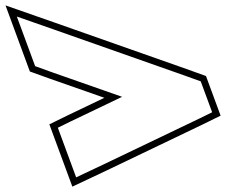

<svg xmlns="http://www.w3.org/2000/svg" viewBox="-329 -717 904 708"><path d="M-138.3 -451 -199.4 -473 -266.9 -656 -132.6 -609 350.1 -439 411.2 -417 453.3 -303 408.4 -281 51.4 -110 -48.2 -63 -115.7 -246 -70.8 -268 121.2 -360ZM-146.7 -427.4 55.9 -356.4 -81.7 -290.5 -147 -258.5 -62.2 -28.8 62.2 -87.4 419.3 -258.5 484.5 -290.5 430.6 -436.6 358.5 -462.6 -124.3 -632.6 -308.7 -697.1 -218.9 -453.4Z"/></svg>

Font: Nordica Plus
Style: NordicaClassicBkOpOblOl
Weight: 900
Version: Version 1.01